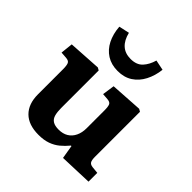

<svg xmlns="http://www.w3.org/2000/svg" viewBox="-212 -984 1167 1167"><g transform="rotate(45 371.5 -400.0)"><path d="M290.5 14Q205 14 159.7 -31Q114.5 -76 114.5 -158V-374Q114.5 -406 108.2 -420.2Q102 -434.5 77.5 -436L36.5 -439L45 -518L256.5 -531L273 -521.5V-199Q273 -165 279.5 -141.5Q286 -118 304 -106.5Q322 -95 355 -95Q391 -95 416.5 -110.5Q442 -126 455.7 -154.8Q469.5 -183.5 469.5 -222V-373.5Q469.5 -407.5 463.2 -421Q457 -434.5 432.5 -436L393.5 -439L405 -518L611.5 -531L628 -521.5V-135Q628 -106.5 635 -94.5Q642 -82.5 662 -80L707 -75.5V0L495.5 7.5L481 -79.5H476.5Q454 -52 428.5 -31Q403 -10 369.8 2Q336.5 14 290.5 14ZM356.5 -600.5Q302 -600.5 262.5 -625.5Q223 -650.5 200.5 -695Q178 -739.5 173.5 -798.5L241 -813.5Q253.5 -761.5 283.3 -734.8Q313 -708 360.5 -708Q411.5 -708 438.5 -737.3Q465.5 -766.5 478.5 -812.5L544.5 -799Q538 -742.5 514.5 -697.3Q491 -652 451.5 -626.3Q412 -600.5 356.5 -600.5Z"/></g></svg>

Font: Literata Variable Black
Style: Regular
Weight: 900
Designer: Latin by Veronika Burian and Jose Scaglione. Greek by Irene Vlachou. Cyrillic by Vera Evstafieva.
Foundry: TypeTogether
Version: Version 3.021